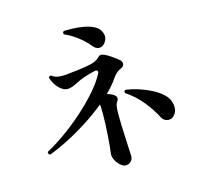

<svg xmlns="http://www.w3.org/2000/svg" viewBox="-121 -951 1243 1158"><g transform="rotate(-15 500.0 -372.0)"><path d="M526 68Q510 68 493 53Q476 38 465 17Q454 -4 456 -22Q458 -36 461 -65.5Q464 -95 466.5 -131.5Q469 -168 470.5 -205Q472 -242 472 -270Q471 -288 471 -302.5Q471 -317 469 -327Q413 -281 348 -239.5Q283 -198 219.5 -165.5Q156 -133 101 -113Q94 -116 91.5 -122Q89 -128 92 -133Q143 -160 204 -203Q265 -246 324 -298Q383 -350 431.5 -404.5Q480 -459 507 -510Q513 -521 507.5 -527Q502 -533 491 -531Q457 -523 425.5 -512.5Q394 -502 370 -489Q352 -480 336 -474Q320 -468 306 -468Q287 -468 268 -482Q249 -496 234.5 -518Q220 -540 214 -563Q216 -569 221 -571.5Q226 -574 230 -572Q258 -548 319 -554Q354 -557 401 -563Q448 -569 481 -577Q499 -582 509.5 -587.5Q520 -593 531 -603Q541 -614 550 -615Q559 -616 572 -610Q589 -603 614.5 -585.5Q640 -568 657 -553Q669 -542 667.5 -527.5Q666 -513 650 -506Q634 -499 621 -488.5Q608 -478 594 -458Q581 -438 563.5 -418Q546 -398 526 -378Q538 -374 548.5 -369.5Q559 -365 566 -360Q592 -342 575 -319Q566 -306 563.5 -286Q561 -266 561 -243Q561 -216 562 -180Q563 -144 565 -107Q567 -70 568 -40Q569 -17 570 -0.5Q571 16 571 22Q571 43 557 55.5Q543 68 526 68ZM862 -133Q846 -128 829.5 -134Q813 -140 804 -157Q779 -207 736 -261Q693 -315 633 -355Q628 -369 642 -373Q679 -368 719.5 -355Q760 -342 796.5 -323.5Q833 -305 859 -281.5Q885 -258 894 -231Q906 -193 894.5 -167Q883 -141 862 -133ZM580 -667Q567 -657 550 -658.5Q533 -660 517 -679Q486 -717 446.5 -746.5Q407 -776 369 -792Q362 -805 374 -812Q398 -813 431 -812Q464 -811 498.5 -804.5Q533 -798 560 -784.5Q587 -771 598 -746Q610 -720 602 -699Q594 -678 580 -667Z"/></g></svg>

Font: Zen Old Mincho Black
Style: Regular
Weight: 900
Designer: Yoshimichi Ohira
Foundry: Positype
Version: Version 1.001